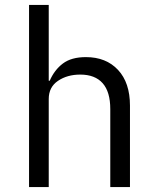

<svg xmlns="http://www.w3.org/2000/svg" viewBox="-20 -760 640 780"><path d="M98 -740H178V-432H182Q201 -476 235.5 -502Q270 -528 329 -528Q411 -528 459.5 -476Q508 -424 508 -331V0H428V-317Q428 -387 397 -422Q366 -457 306 -457Q253 -457 215.5 -431.5Q178 -406 178 -358V0H98Z"/></svg>

Font: iA Writer Duo V
Style: Regular
Weight: 400
Designer: Mike Abbink, Paul van der Laan, Pieter van Rosmalen, Oliver Reichenstein
Foundry: Information Architects Inc.
Version: Version 2.000